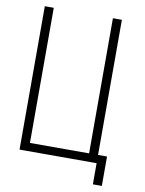

<svg xmlns="http://www.w3.org/2000/svg" viewBox="-98 -868 797 1055"><g transform="rotate(10 300.0 -341.0)"><path d="M65 0V-800H115V-46H445V-800H495V0ZM495 118V0H463V-46H545V118Z"/></g></svg>

Font: Victor Mono Thin
Style: Regular
Weight: 100
Monospace: yes
Designer: Rune Bjørnerås
Version: Version 1.561;gftools[0.9.30]